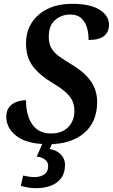

<svg xmlns="http://www.w3.org/2000/svg" viewBox="-20 -744 590 1004"><path d="M234 10Q123 10 68 -31.5Q13 -73 13 -133Q13 -177 43 -198.5Q73 -220 116 -220Q116 -139 149.5 -92.5Q183 -46 246 -46Q304 -46 336.5 -79Q369 -112 369 -163Q369 -191 360 -213.5Q351 -236 326.5 -259Q302 -282 255 -310Q189 -349 152.5 -396.5Q116 -444 116 -517Q116 -578 145.5 -624.5Q175 -671 229 -697.5Q283 -724 358 -724Q452 -724 501 -693Q550 -662 550 -615Q550 -578 525 -556.5Q500 -535 443 -535Q444 -564 436 -595Q428 -626 407 -647Q386 -668 346 -668Q302 -668 268.5 -639.5Q235 -611 235 -552Q235 -517 248 -493.5Q261 -470 287.5 -450.5Q314 -431 354 -407Q423 -366 455.5 -318.5Q488 -271 488 -211Q488 -106 419.5 -48Q351 10 234 10ZM169 240Q146 240 126 236.5Q106 233 89 228L101 174Q135 182 162 182Q191 182 211.5 168Q232 154 232 124Q232 103 214.5 90Q197 77 172 75L209 -9H260L240 35Q276 41 298 63.5Q320 86 320 118Q320 161 299.5 188Q279 215 244.5 227.5Q210 240 169 240Z"/></svg>

Font: Noto Serif SemiCondensed SemiBold
Style: Italic
Weight: 600
Width: 4
Italic angle: -12°
Designer: Monotype Design Team
Foundry: Monotype Imaging Inc.
Version: Version 2.014; ttfautohint (v1.8.4.7-5d5b)